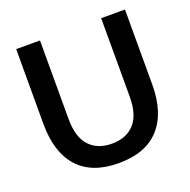

<svg xmlns="http://www.w3.org/2000/svg" viewBox="-121 -782 898 908"><g transform="rotate(-20 328.0 -327.5)"><path d="M54 -663.7V-286.7C54 -191.4 77 -118.3 123.1 -67.3C169.2 -16.3 237.1 9.2 326.8 9.2C417.2 9.2 485.5 -16.3 531.9 -67.3C578.3 -118.3 601.5 -191.1 601.5 -285.8V-663.7H481.7V-268.3C481.7 -208 468.1 -163 441.1 -133.2C414 -103.4 376.3 -88.5 327.7 -88.5C279.2 -88.5 241.4 -103.4 214.3 -133.2C187.2 -163 173.8 -208.3 173.8 -269.2V-663.7Z"/></g></svg>

Font: Diatome Awesome Semibold
Style: Regular
Weight: 400
Designer: 15.100.17
Foundry: 15.100.17
Version: Version 1.005;Fontself Maker 3.5.8